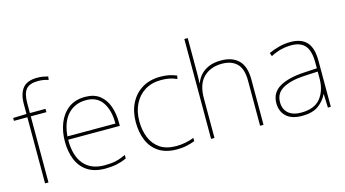

<svg xmlns="http://www.w3.org/2000/svg" viewBox="-84 -1083 2539 1411"><g transform="rotate(-15 1185.0 -377.5)"><path d="M258 -503H139V0H113V-503H11V-525L113 -528V-603Q113 -681 146.5 -723Q180 -765 257 -765Q282 -765 301 -761.5Q320 -758 339 -753L335 -727Q317 -734 296.5 -737Q276 -740 257 -740Q193 -740 166 -708.5Q139 -677 139 -603V-528H258Z M561 -538Q629 -538 671 -505Q713 -472 733 -416.5Q753 -361 753 -291V-266H360Q359 -145 413 -80Q467 -15 570 -15Q618 -15 652.5 -22Q687 -29 733 -50V-23Q695 -6 656.5 2Q618 10 570 10Q487 10 434.5 -25Q382 -60 357.5 -121Q333 -182 333 -259Q333 -334 358 -397.5Q383 -461 433.5 -499.5Q484 -538 561 -538ZM561 -513Q477 -513 423.5 -456.5Q370 -400 361 -291H726Q727 -390 686 -451.5Q645 -513 561 -513Z M1116 10Q1032 10 978 -25.5Q924 -61 898.5 -122.5Q873 -184 873 -261Q873 -342 904.5 -404.5Q936 -467 994 -502.5Q1052 -538 1133 -538Q1169 -538 1198.5 -532Q1228 -526 1256 -514L1251 -489Q1221 -503 1191.5 -508Q1162 -513 1133 -513Q1061 -513 1009 -481Q957 -449 928.5 -392Q900 -335 900 -261Q900 -193 922.5 -137Q945 -81 992.5 -48Q1040 -15 1116 -15Q1152 -15 1187.5 -22Q1223 -29 1252 -41V-16Q1227 -6 1192 2Q1157 10 1116 10Z M1402 -496Q1402 -474 1401.5 -456.5Q1401 -439 1400 -417H1402Q1413 -449 1437 -476.5Q1461 -504 1500 -521Q1539 -538 1595 -538Q1681 -538 1728 -491Q1775 -444 1775 -346V0H1749V-345Q1749 -433 1708.5 -473Q1668 -513 1595 -513Q1509 -513 1455.5 -461.5Q1402 -410 1402 -302V0H1376V-760H1402Z M2123 -537Q2205 -537 2246 -492.5Q2287 -448 2287 -350V0H2265L2261 -103H2259Q2238 -57 2193 -23.5Q2148 10 2067 10Q1988 10 1947.5 -28Q1907 -66 1907 -129Q1907 -208 1973.5 -247.5Q2040 -287 2158 -294L2261 -300V-343Q2261 -433 2227 -472.5Q2193 -512 2123 -512Q2083 -512 2045.5 -503Q2008 -494 1965 -472L1956 -498Q1996 -516 2037.5 -526.5Q2079 -537 2123 -537ZM2160 -270Q2058 -265 1996.5 -232Q1935 -199 1935 -129Q1935 -76 1969 -45.5Q2003 -15 2067 -15Q2167 -15 2213.5 -72Q2260 -129 2261 -220V-275Z"/></g></svg>

Font: Noto Sans Myanmar UI Thin
Style: Regular
Weight: 100
Designer: Monotype Design Team
Foundry: Monotype Imaging Inc.
Version: Version 2.103; ttfautohint (v1.8.4.7-5d5b)